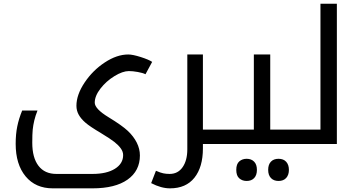

<svg xmlns="http://www.w3.org/2000/svg" viewBox="-20 -780 1945 1040"><path d="M266.1 240.2Q172.4 240.2 118.7 175.3Q64.9 110.4 64.9 -1Q64.9 -53.2 73.5 -95.2Q82 -137.2 100.1 -181.2H183.1Q171.9 -153.3 165.8 -127.7Q159.7 -102.1 157.2 -78.1Q154.8 -54.2 154.8 -6.8Q154.8 74.2 188.5 118.2Q222.2 162.1 285.2 162.1H481Q557.6 162.1 602.3 134.3Q647 106.4 647 60.1Q647 41.5 634.3 23.9Q621.6 6.3 600.1 -10.7Q578.6 -27.8 526.9 -59.1Q466.8 -94.7 442.9 -115.5Q418.9 -136.2 406.5 -158.4Q394 -180.7 394 -207Q394 -266.6 438.2 -332.8Q482.4 -398.9 547.9 -441.9Q613.3 -484.9 674.8 -484.9Q698.7 -484.9 741.9 -471.2Q785.2 -457.5 804.2 -444.8L768.1 -377.9Q753.4 -385.3 726.3 -390.1Q699.2 -395 678.2 -395Q644.5 -395 599.9 -367.7Q555.2 -340.3 524.2 -300.3Q493.2 -260.3 493.2 -224.1Q493.2 -190.4 567.9 -145Q641.6 -100.1 672.6 -70.8Q703.6 -41.5 720.7 -7.6Q737.8 26.4 737.8 62Q737.8 145.5 670.9 192.9Q604 240.2 481 240.2Z M1079.1 0V23.9Q1079.1 125 1033.2 182.6Q987.3 240.2 900.9 240.2Q853 240.2 798.8 211.9L824.7 145Q849.1 155.8 864.7 158.9Q880.4 162.1 898.9 162.1Q943.8 162.1 969.2 125.5Q994.6 88.9 994.6 28.8V-484.9H1079.1V-78.1H1202.6Q1208 -78.1 1208 -74.2V-4.9Q1208 0 1202.6 0Z M1192.9 0Q1188 0 1188 -4.9V-74.2Q1188 -78.1 1192.9 -78.1H1355V-484.9H1443.8V-78.1H1593.8Q1598.6 -78.1 1598.6 -74.2V-4.9Q1598.6 0 1593.8 0ZM1488.8 200.2Q1462.9 200.2 1447.8 184.6Q1432.6 168.9 1432.6 140.1Q1432.6 111.3 1447.5 95.7Q1462.4 80.1 1488.8 80.1Q1515.6 80.1 1530.3 96.4Q1544.9 112.8 1544.9 140.1Q1544.9 167.5 1530.3 183.8Q1515.6 200.2 1488.8 200.2ZM1315.9 200.2Q1292.5 200.2 1276.1 186Q1259.8 171.9 1259.8 140.1Q1259.8 108.4 1276.1 94.2Q1292.5 80.1 1315.9 80.1Q1341.3 80.1 1356.4 95.5Q1371.6 110.8 1371.6 140.1Q1371.6 168.9 1356.7 184.6Q1341.8 200.2 1315.9 200.2Z M1584 0Q1579.1 0 1579.1 -4.9V-74.2Q1579.1 -78.1 1584 -78.1H1715.8V-759.8H1804.7V0Z"/></svg>

Font: DroidArabicKufi
Style: Regular
Weight: 400
Designer: Pascal Zoghbi
Foundry: Ascender Corporation
Version: Version 1.00; ttfautohint (v1.4.1)